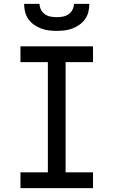

<svg xmlns="http://www.w3.org/2000/svg" viewBox="-20 -975 588 995"><path d="M86 0V-82H228V-653H86V-735H462V-653H320V-82H462V0ZM274 -815Q253 -815 232.5 -817.5Q212 -820 192.5 -827.5Q173 -835 156 -847Q139 -859 127 -876Q115 -893 110 -913.5Q105 -934 105 -955H185Q185 -939 192.5 -924.5Q200 -910 213 -901Q226 -892 242 -889Q258 -886 274 -886Q290 -886 306 -889Q322 -892 335 -901Q348 -910 355.5 -924.5Q363 -939 363 -955H443Q443 -934 438 -913.5Q433 -893 421 -876Q409 -859 392 -847Q375 -835 355.5 -827.5Q336 -820 315.5 -817.5Q295 -815 274 -815Z"/></svg>

Font: Iosevka Semi-Condensed Medium
Style: Regular
Weight: 500
Monospace: yes
Designer: Belleve Invis
Foundry: Belleve Invis
Version: Version 27.3.5